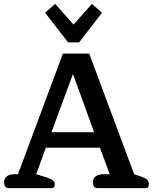

<svg xmlns="http://www.w3.org/2000/svg" viewBox="-20 -972 790 992"><path d="M213 -906 265 -952 360 -845 455 -952 507 -906 389 -753H332ZM1 -30Q1 -51 16 -61.5Q31 -72 56 -72H73L305 -695H441L673 -72L711 -59Q731 -52 740 -43.5Q749 -35 749 -22Q749 0 734 0H484Q460 0 460 -30Q460 -51 475 -61.5Q490 -72 515 -72H547L496 -209H217L167 -72L222 -55Q245 -48 254 -40Q263 -32 263 -19Q263 0 248 0H26Q14 0 7.5 -8Q1 -16 1 -30ZM466 -289 357 -590 246 -289Z"/></svg>

Font: Maitree Semibold
Style: Regular
Weight: 600
Designer: CadsonDemak Team
Foundry: CadsonDemak
Version: Version 1.000